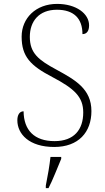

<svg xmlns="http://www.w3.org/2000/svg" viewBox="-20 -744 541 985"><path d="M258 10C383 10 449 -66 449 -174C449 -288 366 -334 269 -387C178 -436 133 -471 133 -555C133 -635 180 -694 272 -694C358 -694 403 -650 403 -569C425 -569 437 -585 437 -614C437 -674 371 -724 273 -724C164 -724 91 -651 91 -556C91 -453 137 -407 248 -349C362 -289 407 -247 407 -167C407 -79 360 -20 260 -20C156 -20 102 -76 101 -173C80 -173 69 -154 69 -127C69 -56 130 10 258 10ZM215 208V221H229C250 181 276 113 294 71V61H239C234 106 225 159 215 208Z"/></svg>

Font: Noto Serif Telugu ExtraLight
Style: Regular
Weight: 200
Designer: Jelle Bosma - Monotype Design Team
Foundry: Monotype Imaging Inc.
Version: Version 2.005